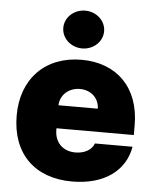

<svg xmlns="http://www.w3.org/2000/svg" viewBox="-54 -804 697 860"><g transform="rotate(5 294.5 -374.0)"><path d="M301.8 9.8C446.3 9.8 540 -59.6 558.6 -168.9H389.6C377.9 -138.7 345.7 -121.1 305.7 -121.1C247.1 -121.1 211.9 -160.2 211.9 -214.8V-221.7H559.6V-265.6C559.6 -435.5 455.1 -537.1 297.9 -537.1C133.8 -537.1 29.3 -427.7 29.3 -263.7C29.3 -92.8 132.8 9.8 301.8 9.8ZM294.9 -587.9C345.7 -587.9 386.7 -626 386.7 -672.9C386.7 -719.7 345.7 -757.8 294.9 -757.8C244.1 -757.8 203.1 -719.7 203.1 -672.9C203.1 -626 244.1 -587.9 294.9 -587.9ZM211.9 -325.2C213.4 -372.6 252.4 -406.2 301.8 -406.2C350.6 -406.2 387.7 -373 388.7 -325.2Z"/></g></svg>

Font: Pretendard Black
Style: Regular
Weight: 900
Designer: Base glyphs from Inter by Rasmus Andersson; Hangeul glyphs from Noto Sans CJK(Source Han Sans) by Jang Soo-young and Kan
Foundry: Kil Hyung-jin
Version: Version 1.309;Glyphs 3.2 (3225)